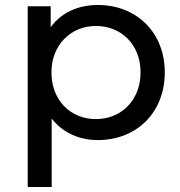

<svg xmlns="http://www.w3.org/2000/svg" viewBox="-20 -555 722 769"><path d="M91 -530V194H187V-80C231 -24 296 6 372 6C527 6 640 -104 640 -265C640 -425 527 -535 372 -535C293 -535 226 -505 183 -446V-530ZM364 -451C466 -451 543 -376 543 -265C543 -154 466 -78 364 -78C262 -78 186 -154 186 -265C186 -375 264 -451 364 -451Z"/></svg>

Font: Malon Grotesk Med
Style: Regular
Weight: 500
Designer: Julieta Ulanovsky
Foundry: Julieta Ulanovsky
Version: Version 7.200